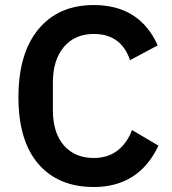

<svg xmlns="http://www.w3.org/2000/svg" viewBox="-20 -730 681 762"><path d="M352.1 12.2Q211.4 12.2 132.3 -79.3Q53.2 -170.9 53.2 -344.2Q53.2 -518.6 132.8 -614.3Q212.4 -710 352.1 -710Q534.2 -710 606 -549.8L496.1 -491.2Q460.9 -595.2 352.1 -595.2Q277.3 -595.2 233.6 -543.7Q189.9 -492.2 189.9 -401.9V-293Q189.9 -203.1 233.4 -153.1Q276.9 -103 352.1 -103Q409.2 -103 447.3 -133.3Q485.4 -163.6 503.9 -213.9L608.9 -151.9Q531.2 12.2 352.1 12.2Z"/></svg>

Font: Anuphan SemiBold
Style: Bold
Weight: 600
Designer: Mike Abbink, Paul van der Laan, Pieter van Rosmalen, Mint Tantisuwanna
Foundry: Bold Monday; Cadson Demak
Version: Version 3.002;hotconv 1.0.109;makeotfexe 2.5.65596